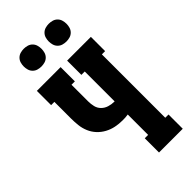

<svg xmlns="http://www.w3.org/2000/svg" viewBox="-293 -1021 1086 1086"><g transform="rotate(-45 250.0 -478.0)"><path d="M276 0V-114H303V-277Q292 -275 281 -274.5Q270 -274 259 -274Q231 -274 203.5 -279.5Q176 -285 151 -298.5Q126 -312 107 -332.5Q88 -353 77 -379Q66 -405 63 -433Q60 -461 60 -489V-621H34V-735H224V-621H197V-489Q197 -467 202 -446Q207 -425 222 -410Q237 -395 258 -388.5Q279 -382 300 -382Q301 -382 301.5 -382Q302 -382 303 -382V-621H276V-735H466V-621H440V-114H466V0ZM350 -814Q336 -814 322 -818Q308 -822 297.5 -832.5Q287 -843 283 -857Q279 -871 279 -885Q279 -899 283 -913Q287 -927 297.5 -937.5Q308 -948 322 -952Q336 -956 350 -956Q364 -956 378 -952Q392 -948 402.5 -937.5Q413 -927 417 -913Q421 -899 421 -885Q421 -871 417 -857Q413 -843 402.5 -832.5Q392 -822 378 -818Q364 -814 350 -814ZM150 -814Q136 -814 122 -818Q108 -822 97.5 -832.5Q87 -843 83 -857Q79 -871 79 -885Q79 -899 83 -913Q87 -927 97.5 -937.5Q108 -948 122 -952Q136 -956 150 -956Q164 -956 178 -952Q192 -948 202.5 -937.5Q213 -927 217 -913Q221 -899 221 -885Q221 -871 217 -857Q213 -843 202.5 -832.5Q192 -822 178 -818Q164 -814 150 -814Z"/></g></svg>

Font: Iosevka Slab Heavy
Style: Regular
Weight: 900
Monospace: yes
Designer: Belleve Invis
Foundry: Belleve Invis
Version: Version 11.1.0; ttfautohint (v1.8.3)